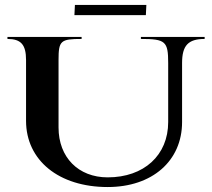

<svg xmlns="http://www.w3.org/2000/svg" viewBox="-20 -749 855 774"><path d="M280 -688H568L570 -729H282ZM10 -592C64.8 -592 85 -568.8 85 -507V-262C85 -102.5 217.4 5 414 5C594 5 714 -100.5 714 -257V-495C714 -565.5 738.6 -592 805 -592V-600H548V-592C647 -592 658 -582.3 658 -495V-257C658 -123.2 560.4 -34 414 -34C295.7 -34 216 -114.9 216 -235V-507C216 -584.8 224 -592 309 -592V-600H10Z"/></svg>

Font: Prida01
Style: Black
Weight: 900
Designer: gluk
Foundry: gluk
Version: Version 00.072